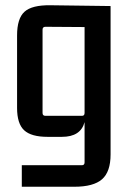

<svg xmlns="http://www.w3.org/2000/svg" viewBox="-20 -513 486 731"><path d="M292 116Q302 116 302 105V-48Q287 8 216 8H161Q99 8 72 -17Q45 -42 45 -102V-378Q45 -443 73.5 -468.5Q102 -494 172 -493L401 -490V75Q401 141 368.5 169.5Q336 198 263 198H63V116ZM302 -83V-410L153 -411Q142 -411 142 -400V-83Q142 -72 153 -72H292Q302 -72 302 -83Z"/></svg>

Font: Gemunu Libre SemiBold
Style: Regular
Weight: 600
Designer: Puspanada Ekanayake, Sola Matas, Pathum Egodawatta, Kosala Senevirathne
Foundry: mooniak
Version: Version 1.100